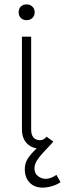

<svg xmlns="http://www.w3.org/2000/svg" viewBox="-20 -667 296 875"><path d="M101 -575Q85 -575 75 -585Q65 -595 65 -611Q65 -627 75 -637Q85 -647 101 -647Q117 -647 127.5 -637Q138 -627 138 -611Q138 -595 127.5 -585Q117 -575 101 -575ZM256 163Q239 175 216.5 181.5Q194 188 174 188Q137 188 115 165Q93 142 93 104Q93 78 105.5 57.5Q118 37 147 9Q116 4 98 -18.5Q80 -41 80 -77V-500H122V-76Q122 -52 133 -40Q144 -28 162 -28Q179 -28 192 -44L223 -22Q218 -15 208 -5Q168 36 152.5 58Q137 80 137 100Q137 124 153.5 136Q170 148 188 148Q211 148 237 130Z"/></svg>

Font: Bellota Text Light
Style: Regular
Weight: 300
Designer: Kemie Guaida
Foundry: Kemie Guaida
Version: Version 4.001